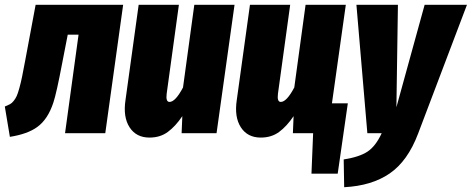

<svg xmlns="http://www.w3.org/2000/svg" viewBox="-40 -553 1958 797"><path d="M471.2 -533.2 397 0H230L286.1 -409.2H241.2L217.8 -289.1Q194.8 -167.5 181.6 -127.4Q158.7 -57.6 114.7 -25.9Q74.7 3.4 1 15.1L-20 -110.8Q-6.8 -116.2 1.2 -120.4Q9.3 -124.5 17.1 -134.5Q24.9 -144.5 29.5 -154.8Q34.2 -165 40.5 -188Q46.9 -210.9 51.8 -235.4Q56.6 -259.8 64.9 -303.2L107.9 -533.2Z M580.6 18.1Q525.4 18.1 497.8 -24.7Q470.2 -67.4 481 -138.2L535.6 -533.2H702.6L651.9 -164.1Q647.5 -129.9 663.6 -129.9Q688 -129.9 719.7 -189.9L766.6 -533.2H933.6L858.9 0H713.9L716.8 -70.8Q688.5 -28.8 656.7 -5.4Q625 18.1 580.6 18.1Z M1337.9 -124H1403.8L1361.8 168H1252.9L1259.8 0H1175.8L1178.7 -70.8Q1150.4 -28.8 1118.7 -5.4Q1086.9 18.1 1042.5 18.1Q987.3 18.1 959.7 -24.7Q932.1 -67.4 942.9 -138.2L997.6 -533.2H1164.6L1113.8 -164.1Q1109.4 -129.9 1125.5 -129.9Q1149.9 -129.9 1181.6 -189.9L1228.5 -533.2H1395.5Z M1898.4 -533.2 1695.8 1Q1652.8 115.2 1578.1 166.7Q1503.4 218.3 1388.7 224.1L1386.7 108.9Q1452.1 98.6 1485.8 76.2Q1519.5 53.7 1544.4 0H1484.9L1439.5 -533.2H1611.8L1605.5 -107.9L1722.7 -533.2Z"/></svg>

Font: Fira Sans Compressed ExtraBold
Style: Italic
Weight: 800
Width: 3
Italic angle: -8°
Designer: Carrois Corporate & Edenspiekermann AG
Foundry: Carrois Corporate GbR & Edenspiekermann AG
Version: Version 4.203;PS 004.203;hotconv 1.0.88;makeotf.lib2.5.64775